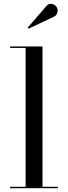

<svg xmlns="http://www.w3.org/2000/svg" viewBox="-20 -996 360 1016"><path d="M205 -750V-7.5H286.5V0H33.5V-7.5H115.5V-742.5H33.5V-750ZM131.5 -844.5 127 -850 224.5 -963Q234 -974.5 245.2 -975.5Q256.5 -976.5 266.2 -971.2Q276 -966 280.5 -957.5Q285.5 -949.5 285.2 -939.5Q285 -929.5 280.2 -921Q275.5 -912.5 267 -908.5Z"/></svg>

Font: Bodoni Moda 28pt
Style: Regular
Weight: 400
Designer: Owen Earl
Foundry: indestructible type
Version: Version 2.005